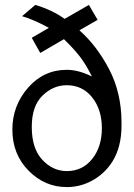

<svg xmlns="http://www.w3.org/2000/svg" viewBox="-20 -742 540 773"><path d="M29.8 -220.2Q29.8 -316.4 92.8 -388.7Q155.8 -460.9 249 -460.9Q295.9 -460.9 350.1 -434.1Q325.2 -483.9 301.5 -514.4Q277.8 -544.9 237.8 -584H236.8L142.1 -528.8L107.9 -589.8L176.8 -629.9Q113.8 -664.1 68.8 -676.8L122.1 -722.2Q189.9 -702.1 240.2 -666L337.9 -722.2L373 -662.1L299.8 -620.1Q370.6 -557.1 419.9 -462.2Q469.2 -367.2 469.2 -249V-235.8Q469.2 -149.9 432.1 -90.8Q401.4 -43 352.8 -15.9Q304.2 11.2 249 11.2Q160.2 11.2 95 -54.9Q29.8 -121.1 29.8 -220.2ZM107.9 -231Q107.9 -144 150.4 -98.6Q192.9 -53.2 249 -53.2Q312 -53.2 351.1 -102.1Q390.1 -150.9 390.1 -225.8Q390.1 -300.8 351.1 -349.9Q312 -398.9 249 -398.9Q193.8 -398.9 150.9 -356.9Q107.9 -314.9 107.9 -231Z"/></svg>

Font: CMU Sans Serif
Style: Medium
Weight: 500
Version: Version 0.7.0